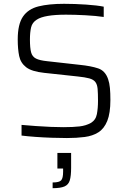

<svg xmlns="http://www.w3.org/2000/svg" viewBox="-20 -716 672 1007"><path d="M331 8Q294 8 251 6.5Q208 5 166.5 2Q125 -1 93 -5V-61Q127 -58 167.5 -55Q208 -52 246 -50.5Q284 -49 312 -49Q364 -49 397.5 -53Q431 -57 456 -71Q482 -86 488 -117Q494 -148 494 -187Q494 -226 492 -249.5Q490 -273 480 -286Q470 -299 448 -305Q426 -311 387 -315L211 -334Q146 -341 117 -363.5Q88 -386 80.5 -422.5Q73 -459 73 -509Q73 -589 100.5 -629Q128 -669 182 -682.5Q236 -696 316 -696Q372 -696 431 -692Q490 -688 524 -681V-627Q484 -633 428 -636Q372 -639 326 -639Q212 -639 173 -613Q149 -598 143 -572Q137 -546 137 -509Q137 -465 143 -442Q149 -419 168.5 -409Q188 -399 228 -395L398 -376Q457 -370 494.5 -357.5Q532 -345 547 -301Q554 -281 556.5 -254.5Q559 -228 559 -192Q559 -122 542.5 -81.5Q526 -41 496 -22Q466 -3 424 2.5Q382 8 331 8ZM256 271V241Q291 241 301 229.5Q311 218 311 185V168H281V86H353V164Q353 207 346 230Q339 253 318 262Q297 271 256 271Z"/></svg>

Font: Saira Light
Style: Regular
Weight: 300
Designer: Hector Gatti with collaboration of the Omnibus-Type team
Foundry: Omnibus-Type
Version: Version 1.100; ttfautohint (v1.8.3)